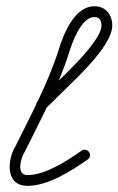

<svg xmlns="http://www.w3.org/2000/svg" viewBox="-20 -581 385 624"><path d="M127 -227.3C127 -227.3 127 -227.3 127 -227.3C135.6 -235.4 144.4 -243.3 152.6 -251.8C203.4 -304.3 344.8 -425.4 344.8 -498C344.8 -533.1 323.5 -560.7 287 -560.7C222.1 -560.7 187 -471.5 171.3 -421.2C137.3 -312.7 80.7 -207.5 30.3 -105.8C30.3 -105.8 30.5 -106.2 30.8 -106.6C31 -107 31.2 -107.4 31.2 -107.3C3.4 -63.3 -3.9 23 69 23C136.8 23 211.2 -25 265 -62.7C273 -68.2 274.9 -79.1 269.3 -87C263.8 -95 252.9 -96.9 245 -91.3C197.8 -58.3 128.5 -12 69 -12C30.6 -12 48.6 -69.4 60.8 -88.7C60.8 -88.7 61 -89.1 61.2 -89.4C61.5 -89.8 61.7 -90.2 61.7 -90.2C112.9 -193.6 170.1 -300.4 204.7 -410.8C214.5 -442 243.6 -525.7 287 -525.7C304 -525.7 309.8 -513.7 309.8 -498C309.8 -443.6 169.5 -319.6 127.4 -276.2C119.6 -268 111.2 -260.5 103 -252.7C96 -246.1 95.6 -235 102.3 -228C108.9 -221 120 -220.6 127 -227.3Z"/></svg>

Font: FRB American Cursive Guidelines
Style: Italic
Weight: 400
Italic angle: -25°
Version: Version 2.0;Modular Font Editor K font №1